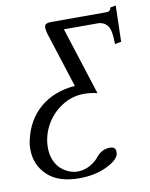

<svg xmlns="http://www.w3.org/2000/svg" viewBox="-79 -509 621 797"><g transform="rotate(-10 232.0 -111.0)"><path d="M417 -430.2Q423.8 -430.2 427.7 -430.9Q431.6 -431.6 435.5 -435.3Q439.5 -439 440.9 -446.8L463.9 -451.2L460 -298.8L433.1 -293.9V-298.8Q433.1 -353 418.2 -372.1Q403.3 -391.1 377 -391.1H234.9L326.2 -106Q298.3 -112.8 270 -112.8Q219.7 -112.8 176.5 -85Q133.3 -57.1 108.6 -12.5Q84 32.2 84 82Q84 111.8 94.2 135.5Q104.5 159.2 120.6 172.9Q136.7 186.5 154.3 193.4Q171.9 200.2 189 200.2Q216.8 200.2 241.2 186.8Q265.6 173.3 280.8 153.8Q303.2 126 337.9 126Q361.8 126 361.8 147.9Q361.8 149.4 361.3 152.6Q360.8 155.8 360.8 157.2Q354.5 183.1 304.9 206.1Q255.4 229 190.9 229Q103.5 229 57.4 185.3Q11.2 141.6 11.2 76.2Q11.2 51.8 16.1 34.2Q34.2 -46.4 92 -95.5Q149.9 -144.5 238.8 -151.9L163.1 -388.2Q158.2 -410.6 160.2 -417Q163.1 -430.2 187 -430.2Z"/></g></svg>

Font: Common Serif Medium
Style: Italic
Weight: 500
Italic angle: -12°
Designer: Philipp H. Poll, Khaled Hosny
Foundry: Stefan Peev, Context Ltd.
Version: Version 1.026